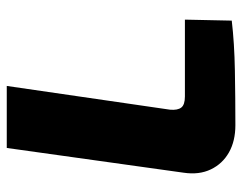

<svg xmlns="http://www.w3.org/2000/svg" viewBox="-96 -634 733 582"><g transform="rotate(-90 271.0 -343.5)"><path d="M301 -690 229 -195Q227 -172 235.5 -161Q244 -150 269 -150H502L499 -8Q431 0 347.5 1.5Q264 3 182 3Q134 3 99.5 -16.5Q65 -36 48 -71.5Q31 -107 38 -154L113 -690Z"/></g></svg>

Font: Exo 2 ExtraBold
Style: Italic
Weight: 800
Italic angle: -8°
Designer: Natanael Gama
Foundry: Natanael Gama
Version: Version 2.010